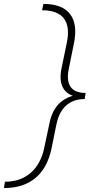

<svg xmlns="http://www.w3.org/2000/svg" viewBox="-78 -731 468 973"><path d="M-58 222 -53 190Q26 190 77.5 145Q129 100 146 19L173 -108Q187 -176 228 -212Q269 -248 335 -253L334 -237Q270 -242 245 -280Q220 -318 234 -386L260 -511Q278 -594 246.5 -636.5Q215 -679 135 -679L142 -711Q239 -711 278 -658.5Q317 -606 296 -508L271 -384Q258 -324 279 -292Q300 -260 356 -260L351 -229Q294 -229 257.5 -196.5Q221 -164 208 -101L183 22Q162 121 101 171.5Q40 222 -58 222Z"/></svg>

Font: Ysabeau Infant ExtraLight
Style: Italic
Weight: 250
Italic angle: -12°
Designer: Christian Thalmann (Catharsis Fonts)
Version: Version 2.001;gftools[0.9.30]; featfreeze: ss01,ss02,lnum